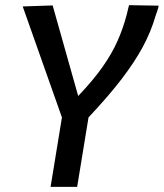

<svg xmlns="http://www.w3.org/2000/svg" viewBox="-20 -724 635 744"><path d="M176 0 220 -269 68 -699 184 -703 283 -352Q342 -414 378 -465.5Q414 -517 435.5 -565.5Q457 -614 471 -667Q473 -677 475.5 -686Q478 -695 480 -704L595 -702Q593 -692 589.5 -682Q586 -672 583 -663Q565 -601 533.5 -542.5Q502 -484 451.5 -418Q401 -352 323 -269L279 0Z"/></svg>

Font: Georama Medium
Style: Italic
Weight: 500
Italic angle: -9°
Designer: Jean-Baptiste Levee
Foundry: Production Type
Version: Version 1.000